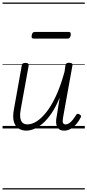

<svg xmlns="http://www.w3.org/2000/svg" viewBox="-20 -1009 686 1508"><path d="M187 17Q152 17 125.5 0Q99 -17 88.5 -54.5Q78 -92 90 -154L151 -495Q153 -506 159.5 -510.5Q166 -515 179 -515Q195 -515 201 -509.5Q207 -504 205 -493L144 -157Q136 -116 139 -88Q142 -60 156 -46Q170 -32 197 -32Q229 -32 266 -54.5Q303 -77 342.5 -126Q382 -175 419 -254Q456 -333 487 -446L494 -496Q497 -508 503 -512Q509 -516 523 -516Q538 -516 544.5 -511Q551 -506 549 -495L477 -96Q473 -74 472.5 -60Q472 -46 477.5 -39Q483 -32 494 -32Q509 -32 523.5 -41.5Q538 -51 551.5 -68Q565 -85 578 -106Q583 -114 589.5 -115Q596 -116 605 -110Q614 -105 616 -99Q618 -93 614 -87Q602 -62 582.5 -38Q563 -14 537.5 1.5Q512 17 484 17Q462 17 448.5 8.5Q435 0 428 -14.5Q421 -29 420.5 -50.5Q420 -72 426 -99L449 -243Q419 -170 385.5 -120.5Q352 -71 317 -40.5Q282 -10 248.5 3.5Q215 17 187 17ZM245 -706Q233 -706 230 -712.5Q227 -719 229 -731Q231 -744 236.5 -751Q242 -758 253 -758H519Q531 -758 534 -751Q537 -744 535 -731Q533 -719 527.5 -712.5Q522 -706 511 -706ZM0 469H646V479H0ZM0 -20H646V0H0ZM0 -505H646V-500H0ZM0 -989H646V-979H0Z"/></svg>

Font: Playwrite DE VA Guides
Style: Regular
Weight: 400
Designer: Veronika Burian, José Scaglione
Foundry: TypeTogether
Version: Version 1.003